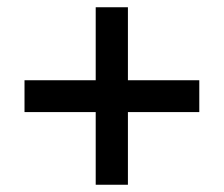

<svg xmlns="http://www.w3.org/2000/svg" viewBox="-20 -615 611 524"><path d="M241.2 -309.1H46.9V-396H241.2V-595.2H329.1V-396H523.9V-309.1H329.1V-110.8H241.2Z"/></svg>

Font: OpenSans-Semibold
Style: Regular
Weight: 600
Foundry: Ascender Corporation
Version: Version 1.10